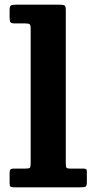

<svg xmlns="http://www.w3.org/2000/svg" viewBox="-20 -800 414 820"><path d="M87 -700H43.5Q27 -700 24 -706Q21 -712 21 -727V-756.5Q21 -773.5 26.8 -776.8Q32.5 -780 49 -780H234Q251 -780 256 -776.5Q261 -773 261 -755.5V-104Q261 -88.5 263.5 -84.2Q266 -80 281.5 -80H336Q344.5 -80 347.8 -77.2Q351 -74.5 351 -65V-23.5Q351 -7 346 -3.5Q341 0 324.5 0H41Q29.5 0 25.2 -2.8Q21 -5.5 21 -17.5V-60.5Q21 -71.5 24.5 -75.8Q28 -80 39 -80H88Q104 -80 107.5 -83.5Q111 -87 111 -103.5V-678.5Q111 -693.5 106.2 -696.8Q101.5 -700 87 -700Z"/></svg>

Font: Besley
Style: Bold
Weight: 700
Designer: Owen Earl
Foundry: indestructible type*
Version: Version 2.001; ttfautohint (v1.8.3)